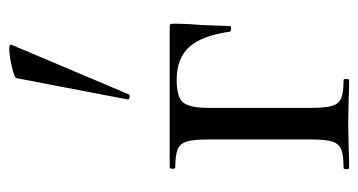

<svg xmlns="http://www.w3.org/2000/svg" viewBox="-199 -572 771 413"><g transform="rotate(-90 186.5 -365.5)"><path d="M342 -377Q342 -357 341 -341.5Q340 -326 339 -315L337 -256Q337 -254 331.5 -254Q326 -254 325 -256Q316 -318 291.5 -344.5Q267 -371 221 -371Q184 -371 172.5 -357Q161 -343 161 -303V-81Q161 -50 165.5 -36Q170 -22 182 -17Q194 -12 221 -12Q223 -12 223 -6Q223 0 221 0Q195 0 181 -1L128 -2L74 -1Q59 0 32 0Q29 0 29 -6Q29 -12 32 -12Q59 -12 71.5 -17Q84 -22 88.5 -36.5Q93 -51 93 -81V-305Q93 -335 88.5 -349.5Q84 -364 71.5 -369Q59 -374 33 -374Q30 -374 30 -380Q30 -386 33 -386H334Q340 -386 341 -384.5Q342 -383 342 -377ZM186 -472Q183 -472 180.5 -473.5Q178 -475 179 -476L225 -716Q226 -720 249.5 -725.5Q273 -731 288 -731Q298 -731 297 -727L190 -474Q190 -472 186 -472Z"/></g></svg>

Font: Cormorant Infant Medium
Style: Regular
Weight: 500
Designer: Christian Thalmann (Catharsis Fonts)
Foundry: Catharsis Fonts
Version: Version 4.000